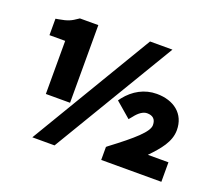

<svg xmlns="http://www.w3.org/2000/svg" viewBox="-114 -826 1135 999"><g transform="rotate(20 453.5 -327.0)"><path d="M275 -224V-654H173L167 -650C137 -629 119 -620 71 -612L54 -609V-518H141V-224ZM681 -666H557L152 12H275ZM862 0V-108H748C801 -163 846 -215 846 -280C846 -370 779 -422 684 -422C616 -422 558 -389 516 -336L505 -321L590 -248L605 -266C627 -295 650 -310 671 -310C702 -310 720 -295 720 -262C720 -225 657 -169 536 -78L529 -72V0Z"/></g></svg>

Font: Falling Sky
Style: ExBd
Weight: 400
Designer: Paul D. Hunt
Foundry: Adobe Systems Incorporated
Version: Version 1.02